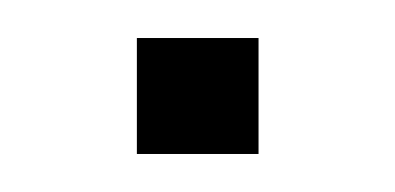

<svg xmlns="http://www.w3.org/2000/svg" viewBox="-20 -81 208 101"><path d="M52 0H116V-61H52Z"/></svg>

Font: Resamitz
Style: Regular
Weight: 500
Designer: gluk
Foundry: gluk
Version: Version 0.047